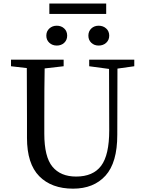

<svg xmlns="http://www.w3.org/2000/svg" viewBox="-20 -1080 838 1115"><path d="M552.7 -930.7Q579.1 -930.7 596.7 -914.6Q614.3 -898.4 614.3 -873Q614.3 -847.7 596.7 -831.5Q579.1 -815.4 552.7 -815.4Q527.3 -815.4 510.3 -831.5Q493.2 -847.7 493.2 -873Q493.2 -898.4 510.3 -914.6Q527.3 -930.7 552.7 -930.7ZM596.7 -1059.6V-999H266.6V-1059.6ZM309.6 -815.4Q284.2 -815.4 266.6 -831.5Q249 -847.7 249 -873Q249 -898.4 266.6 -914.6Q284.2 -930.7 309.6 -930.7Q335.9 -930.7 353 -914.6Q370.1 -898.4 370.1 -873Q370.1 -847.7 353 -831.5Q335.9 -815.4 309.6 -815.4ZM759.8 -733.4V-695.3L662.1 -681.6L661.1 -296.9Q661.1 -135.7 592.8 -60.1Q524.4 15.6 404.3 15.6Q279.3 15.6 208 -56.6Q136.7 -128.9 136.7 -279.3V-393.6Q136.7 -588.9 135.7 -684.6L43.9 -695.3V-733.4H349.6V-695.3L239.3 -682.6Q237.3 -587.9 237.3 -393.6V-303.7Q237.3 -168.9 284.7 -111.8Q332 -54.7 421.9 -54.7Q520.5 -54.7 567.4 -117.2Q614.3 -179.7 614.3 -323.2L613.3 -679.7L498 -695.3V-733.4Z"/></svg>

Font: GenYoMin TW TTF Medium
Style: Regular
Weight: 500
Version: Version 1.300